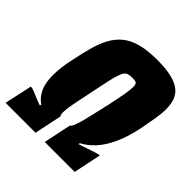

<svg xmlns="http://www.w3.org/2000/svg" viewBox="-203 -833 971 971"><g transform="rotate(45 282.5 -348.0)"><path d="M-16 0 16 -148H25Q34 -145 43.5 -141.5Q53 -138 62 -134Q71 -130 79.5 -126.5Q88 -123 97.5 -119.5Q107 -116 116 -113L118 -121Q89 -140 71.5 -175.5Q54 -211 54 -268Q54 -293 57.5 -324Q61 -355 69 -390Q81 -449 94 -497Q107 -545 127 -582Q147 -619 177.5 -644.5Q208 -670 255.5 -683Q303 -696 373 -696Q435 -696 475 -686.5Q515 -677 538.5 -658.5Q562 -640 571.5 -613Q581 -586 581 -550Q581 -518 574 -478Q567 -438 558 -390Q542 -314 517 -260.5Q492 -207 461 -173.5Q430 -140 394 -121L392 -113Q403 -116 413.5 -119.5Q424 -123 435 -127Q446 -131 457 -134.5Q468 -138 478.5 -141.5Q489 -145 500 -148H509L478 0H264L295 -148Q302 -152 308 -165.5Q314 -179 321 -203.5Q328 -228 336.5 -265.5Q345 -303 357 -354Q371 -419 377.5 -456Q384 -493 384 -513Q384 -527 380 -533.5Q376 -540 367.5 -541.5Q359 -543 346 -543Q331 -543 320.5 -540Q310 -537 302.5 -527.5Q295 -518 288 -497.5Q281 -477 273.5 -442Q266 -407 255 -354Q245 -304 237.5 -268.5Q230 -233 226.5 -209.5Q223 -186 223 -172Q223 -163 224.5 -156.5Q226 -150 229 -148L198 0Z"/></g></svg>

Font: Saira SemiCondensed Black
Style: Italic
Weight: 900
Width: 4
Italic angle: -12°
Designer: Hector Gatti with collaboration of the Omnibus-Type team
Foundry: Omnibus-Type
Version: Version 1.101